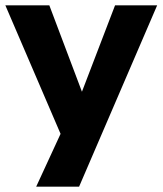

<svg xmlns="http://www.w3.org/2000/svg" viewBox="-21 -516 606 716"><path d="M114 180 222 -54V23L-1 -496H163L294 -149H275L408 -496H565L274 180Z"/></svg>

Font: Nunito Sans 10pt ExtraBold
Style: Regular
Weight: 800
Designer: Vernon Adams
Foundry: Vernon Adams
Version: Version 3.101;gftools[0.9.27]